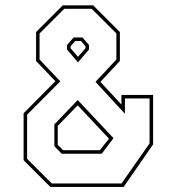

<svg xmlns="http://www.w3.org/2000/svg" viewBox="-20 -720 681 740"><path d="M174 0.5 71 -102.5V-283.5L193.5 -407L119 -485V-596.5L222 -699.5H339L442 -596.5V-485L367 -404.5L448 -317V-354H570V-163.5L456.5 0.5ZM223.5 -141H365L400 -185.5L279.5 -314L202.5 -235V-162ZM218 -127.5 189.5 -156.5V-240.5L279.5 -334.5L417.5 -187.5L372 -127.5ZM179.5 -13H448.5L556.5 -167.5V-340.5H461.5V-281.5L348 -404.5L428.5 -490.5V-591L333.5 -686H227.5L132.5 -591V-490.5L212.5 -406.5L84.5 -278V-108ZM280.5 -479.5 238.5 -529V-546.5L263.5 -575.5H298L323 -546.5V-529ZM280.5 -501 309.5 -534V-541.5L292 -562H269.5L252 -541.5V-534Z"/></svg>

Font: Tourney Thin
Style: Regular
Weight: 100
Designer: Tyler Finck
Foundry: Etcetera Type Co
Version: Version 1.015